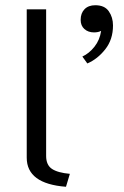

<svg xmlns="http://www.w3.org/2000/svg" viewBox="-20 -711 478 742"><path d="M370.8 -591.7Q360 -585.8 343.3 -585.8Q320.8 -585.8 306.2 -598.8Q291.7 -611.7 291.7 -634.2Q291.7 -660 306.7 -675.4Q321.7 -690.8 348.3 -690.8Q384.2 -690.8 400.4 -667.5Q416.7 -644.2 416.7 -612.5Q416.7 -558.3 386.7 -520.4Q356.7 -482.5 317.5 -465.8L298.3 -492.5Q324.2 -504.2 345 -530.4Q365.8 -556.7 370.8 -591.7ZM83.3 -101.7V-675H158.3V-108.3Q158.3 -73.3 180.8 -58.3Q203.3 -43.3 250 -39.2L235 10.8Q83.3 -0.8 83.3 -101.7Z"/></svg>

Font: Boon
Style: Regular
Weight: 400
Designer: Sungsit Sawaiwan
Foundry: FontUni
Version: Version 3.0